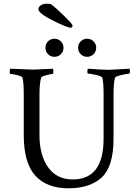

<svg xmlns="http://www.w3.org/2000/svg" viewBox="-20 -1018 742 1038"><path d="M372.1 -880.9Q372.1 -868.2 362.3 -868.2Q343.8 -868.2 265.6 -907.2Q187.5 -946.3 187.5 -968.8Q187.5 -979.5 200.2 -988.8Q212.9 -998 231.4 -998Q250 -998 255.9 -995.1Q282.2 -975.6 327.1 -931.6Q372.1 -887.7 372.1 -880.9ZM678.7 -620.1Q668.9 -620.1 636.2 -612.3Q603.5 -604.5 601.6 -597.7Q593.8 -567.4 593.8 -506.8V-269.5Q593.8 -118.2 530.3 -59.1Q466.8 0 350.1 0Q233.4 0 170.9 -68.4Q108.4 -136.7 108.4 -289.1V-510.7Q108.4 -571.3 101.6 -597.7Q98.6 -605.5 73.7 -611.8Q48.8 -618.2 36.1 -618.2Q32.2 -618.2 32.2 -630.4Q32.2 -642.6 36.1 -646.5Q148.4 -641.6 158.7 -641.6Q168.9 -641.6 266.6 -646.5Q268.6 -640.6 268.6 -629.4Q268.6 -618.2 264.6 -618.2Q254.9 -618.2 229.5 -611.3Q204.1 -604.5 202.1 -597.7Q193.4 -563.5 193.4 -506.8V-289.1Q193.4 -178.7 240.2 -113.3Q287.1 -47.9 373 -47.9Q540 -47.9 540 -267.6V-511.7Q540 -571.3 533.2 -597.7Q530.3 -605.5 499.5 -612.8Q468.8 -620.1 456.1 -620.1Q452.1 -620.1 452.1 -631.3Q452.1 -642.6 456.1 -646.5Q532.2 -640.6 571.3 -640.6L680.7 -646.5Q682.6 -640.6 682.6 -630.4Q682.6 -620.1 678.7 -620.1ZM239.7 -725.1Q225.6 -739.3 225.6 -759.8Q225.6 -780.3 239.7 -794.4Q253.9 -808.6 274.4 -808.6Q294.9 -808.6 309.1 -794.4Q323.2 -780.3 323.2 -759.8Q323.2 -739.3 309.1 -725.1Q294.9 -710.9 274.4 -710.9Q253.9 -710.9 239.7 -725.1ZM416.5 -725.1Q402.3 -739.3 402.3 -759.8Q402.3 -780.3 416.5 -794.4Q430.7 -808.6 451.2 -808.6Q471.7 -808.6 485.8 -794.4Q500 -780.3 500 -759.8Q500 -739.3 485.8 -725.1Q471.7 -710.9 451.2 -710.9Q430.7 -710.9 416.5 -725.1Z"/></svg>

Font: CrimsonText-Roman
Style: Roman
Weight: 400
Version: Version 0.13